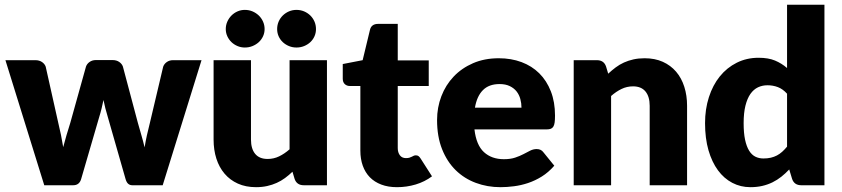

<svg xmlns="http://www.w3.org/2000/svg" viewBox="-20 -768 3490 796"><path d="M815.5 -518.5 654.5 0H528.5Q518.5 0 511.5 -6Q504.5 -12 500.5 -26L426.5 -284.5Q421 -302 416.8 -319Q412.5 -336 409 -353.5Q405.5 -336 401.2 -318.5Q397 -301 391.5 -283.5L316.5 -26Q309 0 283.5 0H163.5L2.5 -518.5H126.5Q143 -518.5 154.2 -510.8Q165.5 -503 169.5 -491.5L221.5 -259Q228 -232.5 233 -207.8Q238 -183 242 -158Q248.5 -183 255.8 -207.8Q263 -232.5 271.5 -259L336.5 -492Q340.5 -503.5 351.5 -511.2Q362.5 -519 377.5 -519H446.5Q463 -519 474.2 -511.2Q485.5 -503.5 489.5 -492L551.5 -259Q559 -232.5 566.2 -207.5Q573.5 -182.5 579.5 -157Q583.5 -182 589 -207Q594.5 -232 601.5 -259L656.5 -491.5Q660.5 -503 671.5 -510.8Q682.5 -518.5 697.5 -518.5Z M1335.5 -518.5V0H1239.5Q1210.5 0 1201.5 -26L1192.5 -56Q1177.5 -41.5 1161.5 -29.8Q1145.5 -18 1127.2 -9.8Q1109 -1.5 1087.8 3.2Q1066.5 8 1041.5 8Q999 8 966.2 -6.8Q933.5 -21.5 911 -48Q888.5 -74.5 877 -110.5Q865.5 -146.5 865.5 -189.5V-518.5H1020.5V-189.5Q1020.5 -151 1038 -130Q1055.5 -109 1089.5 -109Q1115 -109 1137.2 -119.8Q1159.5 -130.5 1180.5 -149V-518.5ZM1077 -647.5Q1077 -631.5 1070.5 -617.5Q1064 -603.5 1052.8 -593.2Q1041.5 -583 1026.8 -577Q1012 -571 995 -571Q979 -571 964.8 -577Q950.5 -583 939.8 -593.2Q929 -603.5 922.5 -617.5Q916 -631.5 916 -647.5Q916 -664 922.5 -678.5Q929 -693 939.8 -703.8Q950.5 -714.5 964.8 -720.8Q979 -727 995 -727Q1012 -727 1026.8 -720.8Q1041.5 -714.5 1052.8 -703.8Q1064 -693 1070.5 -678.5Q1077 -664 1077 -647.5ZM1290 -647.5Q1290 -631.5 1283.8 -617.5Q1277.5 -603.5 1266.5 -593.2Q1255.5 -583 1240.8 -577Q1226 -571 1209 -571Q1192.5 -571 1178 -577Q1163.5 -583 1152.5 -593.2Q1141.5 -603.5 1135.2 -617.5Q1129 -631.5 1129 -647.5Q1129 -664 1135.2 -678.5Q1141.5 -693 1152.5 -703.8Q1163.5 -714.5 1178 -720.8Q1192.5 -727 1209 -727Q1226 -727 1240.8 -720.8Q1255.5 -714.5 1266.5 -703.8Q1277.5 -693 1283.8 -678.5Q1290 -664 1290 -647.5Z M1626 8Q1589 8 1560.8 -2.8Q1532.5 -13.5 1513.2 -33.2Q1494 -53 1484 -81Q1474 -109 1474 -143.5V-411.5H1430Q1418 -411.5 1409.5 -419.2Q1401 -427 1401 -442V-502.5L1483.5 -518.5L1514 -645Q1520 -669 1548 -669H1629V-517.5H1757.5V-411.5H1629V-154Q1629 -136 1637.8 -124.2Q1646.5 -112.5 1663 -112.5Q1671.5 -112.5 1677.2 -114.2Q1683 -116 1687.2 -118.2Q1691.5 -120.5 1695.2 -122.2Q1699 -124 1704 -124Q1711 -124 1715.2 -120.8Q1719.5 -117.5 1724 -110.5L1771 -37Q1741 -14.5 1703.5 -3.2Q1666 8 1626 8Z M2142 -321.5Q2142 -340 2137.2 -357.5Q2132.5 -375 2121.8 -388.8Q2111 -402.5 2093.5 -411Q2076 -419.5 2051 -419.5Q2007 -419.5 1982 -394.2Q1957 -369 1949 -321.5ZM1947 -231.5Q1954.5 -166.5 1986.5 -137.2Q2018.5 -108 2069 -108Q2096 -108 2115.5 -114.5Q2135 -121 2150.2 -129Q2165.5 -137 2178.2 -143.5Q2191 -150 2205 -150Q2223.5 -150 2233 -136.5L2278 -81Q2254 -53.5 2226.2 -36.2Q2198.5 -19 2169.2 -9.2Q2140 0.5 2110.8 4.2Q2081.5 8 2055 8Q2000.5 8 1952.8 -9.8Q1905 -27.5 1869.2 -62.5Q1833.5 -97.5 1812.8 -149.5Q1792 -201.5 1792 -270.5Q1792 -322.5 1809.8 -369Q1827.5 -415.5 1860.8 -450.5Q1894 -485.5 1941.2 -506Q1988.5 -526.5 2048 -526.5Q2099.5 -526.5 2142.2 -510.5Q2185 -494.5 2215.8 -464Q2246.5 -433.5 2263.8 -389.2Q2281 -345 2281 -289Q2281 -271.5 2279.5 -260.5Q2278 -249.5 2274 -243Q2270 -236.5 2263.2 -234Q2256.5 -231.5 2246 -231.5Z M2501.5 -462.5Q2516.5 -476.5 2532.5 -488.5Q2548.5 -500.5 2566.8 -508.8Q2585 -517 2606.2 -521.8Q2627.5 -526.5 2652.5 -526.5Q2695 -526.5 2727.8 -511.8Q2760.5 -497 2783 -470.8Q2805.5 -444.5 2817 -408.2Q2828.5 -372 2828.5 -329.5V0H2673.5V-329.5Q2673.5 -367.5 2656 -388.8Q2638.5 -410 2604.5 -410Q2579 -410 2556.8 -399.2Q2534.5 -388.5 2513.5 -370V0H2358.5V-518.5H2454.5Q2483.5 -518.5 2492.5 -492.5Z M3243 -379.5Q3225.5 -399 3205 -406.8Q3184.5 -414.5 3162 -414.5Q3140.5 -414.5 3122.5 -406Q3104.5 -397.5 3091.2 -378.8Q3078 -360 3070.5 -330Q3063 -300 3063 -257.5Q3063 -216.5 3069 -188.5Q3075 -160.5 3085.8 -143.2Q3096.5 -126 3111.5 -118.5Q3126.5 -111 3145 -111Q3162 -111 3175.8 -114.2Q3189.5 -117.5 3201 -123.5Q3212.5 -129.5 3222.8 -138.8Q3233 -148 3243 -160ZM3398 -748.5V0H3302Q3273 0 3264 -26L3252 -65.5Q3236.5 -49 3219.5 -35.5Q3202.5 -22 3182.8 -12.2Q3163 -2.5 3140.2 2.8Q3117.5 8 3091 8Q3050.5 8 3016 -10Q2981.5 -28 2956.5 -62Q2931.5 -96 2917.2 -145.2Q2903 -194.5 2903 -257.5Q2903 -315.5 2919 -365.2Q2935 -415 2964.2 -451.2Q2993.5 -487.5 3034.5 -508Q3075.5 -528.5 3125 -528.5Q3165.5 -528.5 3193 -517Q3220.5 -505.5 3243 -486V-748.5Z"/></svg>

Font: Lato ExtraBold
Style: Regular
Weight: 800
Designer: Lukasz Dziedzic with Adam Twardoch and Botio Nikoltchev
Foundry: tyPoland Lukasz Dziedzic
Version: Version 2.015; 2015-08-06; http://www.latofonts.com/